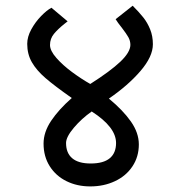

<svg xmlns="http://www.w3.org/2000/svg" viewBox="-20 -651 640 670"><path d="M132 -150Q132 -190 158.5 -229.5Q185 -269 230.5 -309Q170 -351.5 138.8 -378.5Q107.5 -405.5 91.2 -433.8Q75 -462 75 -498Q75 -522.5 89.2 -548.5Q103.5 -574.5 123.5 -595Q143.5 -615.5 159.5 -624L216 -576.5Q208 -570 204.5 -567.5Q182 -549.5 168.2 -532.8Q154.5 -516 154.5 -494Q154.5 -474 176.8 -448.8Q199 -423.5 231.5 -399.5Q264 -375.5 295 -358Q365 -402.5 399.8 -435.5Q434.5 -468.5 435 -494Q435 -508.5 428 -521Q421 -533.5 406 -553Q390 -573 383.5 -584L443 -631Q465.5 -608.5 480 -590.2Q494.5 -572 504 -548.5Q513.5 -525 513.5 -496.5Q513.5 -453.5 470 -403Q426.5 -352.5 360 -307Q409 -266.5 436.8 -227Q464.5 -187.5 464.5 -147Q464.5 -104 442.2 -70.5Q420 -37 381.2 -18.8Q342.5 -0.5 295 -0.5Q249 -0.5 212 -18.8Q175 -37 153.5 -71Q132 -105 132 -150ZM385 -152Q385 -207.5 300 -262Q264.5 -237 237.5 -205Q210.5 -173 210.5 -152Q210.5 -117 232 -98.8Q253.5 -80.5 296.5 -80.5Q341 -80.5 363 -98.8Q385 -117 385 -152Z"/></svg>

Font: JuliaMono Medium
Style: Italic
Weight: 500
Italic angle: -9°
Monospace: yes
Designer: cormullion
Foundry: corm
Version: Version 0.054; ttfautohint (v1.8.4)